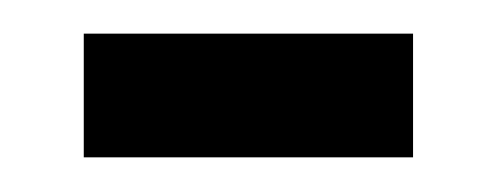

<svg xmlns="http://www.w3.org/2000/svg" viewBox="-20 -595 292 113"><path d="M29.3 -502.4V-575.2H223.1V-502.4Z"/></svg>

Font: Heebo
Style: Regular
Weight: 400
Designer: Oded Ezer
Foundry: Meir Sadan
Version: Version 2.001; ttfautohint (v1.5.14-ce02) -l 8 -r 50 -G 200 